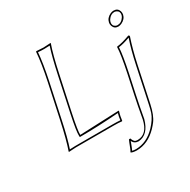

<svg xmlns="http://www.w3.org/2000/svg" viewBox="-186 -823 1193 1206"><g transform="rotate(-30 410.0 -220.0)"><path d="M596.7 58.1Q597.7 53.7 600.1 39.6Q610.8 -22.9 627.4 -101.1L657.2 -240.2Q683.1 -363.3 684.6 -416L687 -418.9Q721.2 -421.9 781.2 -443.8Q789.1 -441.9 788.1 -434.1Q761.7 -356.9 740.2 -255.9L686.5 -2.9Q670.9 70.8 642.6 107.9Q631.8 122.1 615.7 139.2Q549.3 207.5 467.8 208Q440.4 207.5 427.7 200.2L427.2 196.8Q433.6 189 451.2 141.1Q455.6 130.4 459 123L469.2 122.1Q477.5 146.5 489.3 151.4Q497.1 153.8 506.3 153.8Q575.7 152.3 596.7 58.1ZM717.3 -575.2Q723.6 -605.5 755.9 -620.6Q768.1 -626 779.3 -626Q808.6 -626 817.9 -599.1Q821.3 -586.9 819.3 -575.2Q813 -544.9 780.8 -529.8Q768.6 -524.4 757.3 -523.9Q728 -523.9 718.8 -551.3Q714.8 -563.5 717.3 -575.2ZM231.4 -200.2Q206.5 -82.5 208.5 -54.2L493.2 -65.9L494.1 -62Q488.8 -45.9 485.4 -28.8Q484.9 -25.4 481 0L478.5 2.9Q454.6 0 418.9 0H146L93.3 2.9L92.8 0Q117.2 -68.8 145.5 -200.2L197.8 -444.8Q223.6 -567.4 229 -645L231.9 -647.9Q233.9 -647.9 283.2 -645L335.9 -647.9V-645Q311.5 -577.6 283.7 -444.8ZM606.4 60.1Q578.6 159.2 506.3 164.1Q475.1 163.1 463.9 136.7Q461.4 143.1 456.5 156.7Q447.3 182.6 440.4 194.8Q453.6 198.2 467.8 198.2Q545.9 197.3 608.4 132.3Q649.4 88.9 663.1 48.8Q669.9 28.3 676.8 -4.9L730.5 -258.3Q752 -359.4 776.9 -431.6Q727.1 -413.1 694.3 -409.7Q691.4 -354.5 667 -237.8L637.2 -99.1Q620.6 -21 609.9 40.5Q607.4 55.7 606.4 60.1ZM727.1 -572.8Q721.7 -547.4 743.2 -537.1Q747.1 -535.6 750.5 -534.7Q754.4 -534.2 757.3 -534.2Q784.2 -534.2 802.2 -561Q807.6 -569.3 809.6 -577.1Q814.9 -602.5 793 -612.8Q789.1 -614.3 785.6 -615.2Q781.7 -615.7 779.3 -616.2Q752.4 -616.2 733.9 -588.9Q729 -580.6 727.1 -572.8ZM221.7 -202.1 273.9 -447.3Q300.3 -570.8 322.3 -636.2Q303.7 -634.8 283.2 -634.8Q257.8 -634.8 238.3 -637.2Q231.9 -559.6 207.5 -442.9L155.3 -197.8Q129.4 -75.2 106.4 -8.3Q125.5 -9.8 146 -9.8H418.9Q449.2 -9.8 472.2 -7.8Q474.6 -26.4 475.6 -31.2Q478 -42 481.4 -55.2Q328.6 -43.9 208.5 -43.9H199.2L198.7 -53.2Q196.3 -82 221.7 -202.1Z"/></g></svg>

Font: Linux Biolinum Outline O
Style: Italic
Weight: 400
Italic angle: -12°
Designer: Philipp H. Poll
Foundry: Philipp H. Poll
Version: Version 0.6.2